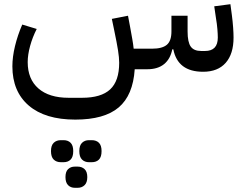

<svg xmlns="http://www.w3.org/2000/svg" viewBox="-20 -330 1175 915"><path d="M948 12Q827 12 806 -95H801Q792 -49 762 -24.5Q732 0 682 0H622Q614 124 545.5 182Q477 240 339 240Q195 240 117 173Q39 106 39 -14Q39 -59 51.5 -110.5Q64 -162 86 -213L155 -192Q135 -153 123.5 -111Q112 -69 112 -34Q112 47 163 91.5Q214 136 307 136H371Q462 136 505 96Q548 56 548 -31Q548 -55 542.5 -90Q537 -125 524 -187L513 -240L590 -255L600 -202Q606 -169 610.5 -143.5Q615 -118 617 -98H705Q753 -98 775 -116.5Q797 -135 797 -180V-255H874V-180Q874 -129 889 -108Q904 -87 939 -87H957Q1018 -87 1018 -151Q1018 -166 1016 -191Q1014 -216 1009 -245L1001 -300L1078 -310L1085 -258Q1089 -227 1091 -199Q1093 -171 1093 -151Q1093 -73 1055.5 -30.5Q1018 12 948 12ZM404 443Q384 443 371 430.5Q358 418 358 390Q358 363 371 350.5Q384 338 404 338H417Q439 338 451.5 350.5Q464 363 464 390Q464 418 451.5 430.5Q439 443 417 443ZM337 565Q317 565 304.5 552.5Q292 540 292 514Q292 488 304.5 476Q317 464 337 464H350Q370 464 383 476Q396 488 396 514Q396 540 383 552.5Q370 565 350 565ZM270 443Q249 443 236 430.5Q223 418 223 390Q223 363 236 350.5Q249 338 270 338H283Q304 338 316.5 350.5Q329 363 329 390Q329 418 316.5 430.5Q304 443 283 443Z"/></svg>

Font: IBM Plex Sans Arabic Text
Style: Regular
Weight: 450
Designer: Mike Abbink, Paul van der Laan, Pieter van Rosmalen, Wael Morcos, Khajak Apelian
Foundry: Bold Monday
Version: Version 1.2